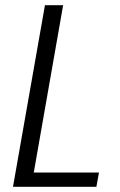

<svg xmlns="http://www.w3.org/2000/svg" viewBox="-20 -719 461 739"><path d="M153 -699H223L110 -55H361L351 0H30Z"/></svg>

Font: Poppins Light
Style: Italic
Weight: 300
Italic angle: -10°
Designer: Ninad Kale (Devanagari), Jonny Pinhorn (Latin)
Foundry: Indian Type Foundry
Version: Version 3.200;PS 1.000;hotconv 16.6.54;makeotf.lib2.5.65590